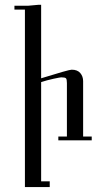

<svg xmlns="http://www.w3.org/2000/svg" viewBox="-20 -590 427 786"><path d="M355.5 -15.6H218.8V-31.2H253.9V-250Q253.9 -265.6 250 -269.5Q246.1 -273.4 230.5 -273.4Q226.6 -273.4 199.2 -267.6Q171.9 -261.7 148.4 -253.9V152.3H183.6V175.8H82V-550.8H39.1V-566.4H93.8L136.7 -570.3H148.4V-269.5Q261.7 -304.7 273.4 -304.7Q296.9 -304.7 308.6 -291Q320.3 -277.3 320.3 -257.8V-31.2H355.5Z"/></svg>

Font: 和音 by 宁静之雨，公众号njzyshare
Style: Regular
Weight: 400
Designer: Steve Matteson
Foundry: Ascender Corporation
Version: Version 6.00;June 8, 2018;FontCreator 11.0.0.2388 32-bit